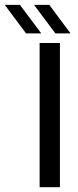

<svg xmlns="http://www.w3.org/2000/svg" viewBox="-110 -779 324 799"><path d="M54.9 0V-600H139.4V0ZM120.5 -640 31.6 -758.7H95.1L183.6 -640ZM-1.6 -640 -90.2 -758.7H-27.1L61.8 -640Z"/></svg>

Font: Big Shoulders Text SC Thin
Style: Regular
Weight: 100
Designer: Patric King
Foundry: XO Type Co
Version: Version 2.002